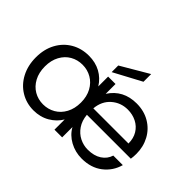

<svg xmlns="http://www.w3.org/2000/svg" viewBox="-147 -1083 1394 1394"><g transform="rotate(45 550.0 -386.5)"><path d="M1055 -297Q1055 -268 1051 -243H600Q605 -187 632 -147.5Q659 -108 699 -88Q739 -68 783 -68Q847 -68 889 -95.5Q931 -123 945 -169H1043Q1021 -90 957 -40.5Q893 9 798 9Q731 9 674.5 -22Q618 -53 589 -106V0H510V-105Q480 -54 426 -22.5Q372 9 303 9Q230 9 170.5 -27Q111 -63 77 -128Q43 -193 43 -276Q43 -360 77.5 -423.5Q112 -487 172 -522Q232 -557 308 -557Q375 -557 427.5 -528.5Q480 -500 513 -447V-548H589V-447Q660 -557 798 -557Q874 -557 932.5 -522.5Q991 -488 1023 -428.5Q1055 -369 1055 -297ZM961 -309Q961 -362 937.5 -400.5Q914 -439 873.5 -459.5Q833 -480 784 -480Q712 -480 659.5 -434Q607 -388 600 -309ZM321 -71Q372 -71 414.5 -95.5Q457 -120 482 -166.5Q507 -213 507 -275Q507 -337 482 -383Q457 -429 414.5 -453.5Q372 -478 321 -478Q270 -478 228 -454Q186 -430 161 -384Q136 -338 136 -276Q136 -213 161 -166.5Q186 -120 228 -95.5Q270 -71 321 -71ZM721 -703 508 -589V-657L721 -782Z"/></g></svg>

Font: DVN-Poppins
Style: Regular
Weight: 400
Designer: Ninad Kale (Devanagari), Jonny Pinhorn (Latin)
Foundry: Indian Type Foundry
Version: 4.004